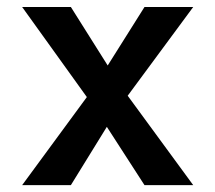

<svg xmlns="http://www.w3.org/2000/svg" viewBox="-20 -538 626 558"><path d="M44.4 0H186L290.5 -169.4L399.9 0H541.5L351.1 -259.8L541.5 -517.6H399.9L293 -347.7L186 -517.6H44.4L232.4 -255.9Z"/></svg>

Font: Cascadia Mono SemiBold
Style: Regular
Weight: 600
Monospace: yes
Designer: Aaron Bell
Foundry: Saja Typeworks
Version: Version 2404.023